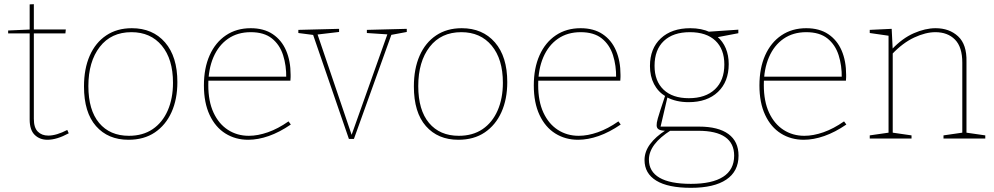

<svg xmlns="http://www.w3.org/2000/svg" viewBox="-20 -663 4760 919"><path d="M207 6Q170 6 146 -17.5Q122 -41 122 -91V-510L129 -503H19V-517L129 -522L122 -515V-642L142 -643V-515L135 -522H295L293 -503H135L142 -510V-94Q142 -52 161 -33Q180 -14 211 -14Q231 -14 254 -21Q277 -28 302 -41L309 -25Q252 6 207 6Z M611 -528Q711 -528 770 -460Q829 -392 829 -270Q829 -188 801 -126Q773 -64 721 -29Q669 6 595 6Q497 6 439.5 -59.5Q382 -125 382 -249Q382 -334 409.5 -396.5Q437 -459 488.5 -493.5Q540 -528 611 -528ZM609 -509Q512 -509 457.5 -438.5Q403 -368 403 -251Q403 -136 454.5 -74.5Q506 -13 597 -13Q664 -13 711 -45Q758 -77 783 -134.5Q808 -192 808 -267Q808 -380 754.5 -444.5Q701 -509 609 -509Z M1168 6Q1107 6 1059 -24Q1011 -54 983.5 -112.5Q956 -171 956 -254Q956 -337 983.5 -398.5Q1011 -460 1061.5 -494Q1112 -528 1180 -528Q1243 -528 1285.5 -499.5Q1328 -471 1349.5 -421Q1371 -371 1371 -305Q1371 -300 1371 -294Q1371 -288 1370 -277H965V-296H1359L1350 -290Q1351 -349 1335 -399Q1319 -449 1281.5 -479Q1244 -509 1180 -509Q1117 -509 1071.5 -477.5Q1026 -446 1001.5 -389Q977 -332 977 -256Q977 -178 1002 -124Q1027 -70 1071 -41.5Q1115 -13 1171 -13Q1214 -13 1262.5 -30Q1311 -47 1361 -82L1372 -67Q1318 -30 1266.5 -12Q1215 6 1168 6Z M1736 -520 1927 -525V-510L1847 -495L1856 -504L1674 2H1650L1476 -504L1485 -495L1408 -505V-520L1603 -525V-510L1493 -497L1498 -504L1665 -12H1661L1836 -504L1841 -498L1736 -505Z M2190 -528Q2290 -528 2349 -460Q2408 -392 2408 -270Q2408 -188 2380 -126Q2352 -64 2300 -29Q2248 6 2174 6Q2076 6 2018.5 -59.5Q1961 -125 1961 -249Q1961 -334 1988.5 -396.5Q2016 -459 2067.5 -493.5Q2119 -528 2190 -528ZM2188 -509Q2091 -509 2036.5 -438.5Q1982 -368 1982 -251Q1982 -136 2033.5 -74.5Q2085 -13 2176 -13Q2243 -13 2290 -45Q2337 -77 2362 -134.5Q2387 -192 2387 -267Q2387 -380 2333.5 -444.5Q2280 -509 2188 -509Z M2747 6Q2686 6 2638 -24Q2590 -54 2562.5 -112.5Q2535 -171 2535 -254Q2535 -337 2562.5 -398.5Q2590 -460 2640.5 -494Q2691 -528 2759 -528Q2822 -528 2864.5 -499.5Q2907 -471 2928.5 -421Q2950 -371 2950 -305Q2950 -300 2950 -294Q2950 -288 2949 -277H2544V-296H2938L2929 -290Q2930 -349 2914 -399Q2898 -449 2860.5 -479Q2823 -509 2759 -509Q2696 -509 2650.5 -477.5Q2605 -446 2580.5 -389Q2556 -332 2556 -256Q2556 -178 2581 -124Q2606 -70 2650 -41.5Q2694 -13 2750 -13Q2793 -13 2841.5 -30Q2890 -47 2940 -82L2951 -67Q2897 -30 2845.5 -12Q2794 6 2747 6Z M3287 236Q3177 236 3121 201.5Q3065 167 3065 103Q3065 63 3091.5 27Q3118 -9 3167 -40L3170 -37Q3145 -37 3134 -43Q3123 -49 3123 -63Q3123 -70 3124 -76.5Q3125 -83 3128.5 -96Q3132 -109 3140.5 -135Q3149 -161 3164 -206L3167 -201Q3130 -223 3110.5 -260.5Q3091 -298 3091 -347Q3091 -431 3143 -479.5Q3195 -528 3284 -528Q3338 -528 3379 -509L3368 -511L3514 -521V-504L3409 -484L3413 -488Q3440 -465 3454 -431.5Q3468 -398 3468 -356Q3468 -272 3416.5 -223Q3365 -174 3276 -174Q3216 -174 3171 -198L3176 -203L3140 -49L3135 -57H3326Q3418 -57 3466.5 -21.5Q3515 14 3515 82Q3515 157 3456.5 196.5Q3398 236 3287 236ZM3287 217Q3389 217 3441.5 183Q3494 149 3494 82Q3494 23 3451 -7Q3408 -37 3322 -37H3179L3192 -40Q3086 27 3086 101Q3086 158 3136.5 187.5Q3187 217 3287 217ZM3277 -193Q3357 -193 3402 -235.5Q3447 -278 3447 -354Q3447 -428 3404 -468.5Q3361 -509 3282 -509Q3202 -509 3157.5 -467Q3113 -425 3113 -348Q3113 -275 3156 -234Q3199 -193 3277 -193Z M3827 6Q3766 6 3718 -24Q3670 -54 3642.5 -112.5Q3615 -171 3615 -254Q3615 -337 3642.5 -398.5Q3670 -460 3720.5 -494Q3771 -528 3839 -528Q3902 -528 3944.5 -499.5Q3987 -471 4008.5 -421Q4030 -371 4030 -305Q4030 -300 4030 -294Q4030 -288 4029 -277H3624V-296H4018L4009 -290Q4010 -349 3994 -399Q3978 -449 3940.5 -479Q3903 -509 3839 -509Q3776 -509 3730.5 -477.5Q3685 -446 3660.5 -389Q3636 -332 3636 -256Q3636 -178 3661 -124Q3686 -70 3730 -41.5Q3774 -13 3830 -13Q3873 -13 3921.5 -30Q3970 -47 4020 -82L4031 -67Q3977 -30 3925.5 -12Q3874 6 3827 6Z M4143 0V-15L4240 -29L4233 -21V-499L4240 -491L4143 -505V-520L4248 -525L4253 -424L4249 -427Q4299 -480 4354 -504Q4409 -528 4458 -528Q4524 -528 4566 -489Q4608 -450 4606 -368V-21L4599 -29L4696 -15V0H4496V-15L4593 -29L4586 -21V-363Q4586 -438 4551 -473.5Q4516 -509 4457 -509Q4411 -509 4356 -483.5Q4301 -458 4249 -403L4253 -414V-21L4246 -29L4343 -15V0Z"/></svg>

Font: Bitter Thin Thin
Style: Regular
Weight: 250
Version: Version 2.002